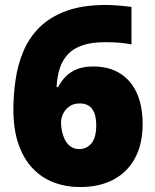

<svg xmlns="http://www.w3.org/2000/svg" viewBox="-20 -744 626 774"><path d="M34 -302Q34 -363 43 -424Q52 -485 75 -539Q98 -593 140 -634.5Q182 -676 247.5 -700Q313 -724 408 -724Q429 -724 459.5 -721.5Q490 -719 510 -716V-565Q490 -569 465 -571.5Q440 -574 404 -574Q350 -574 313 -561.5Q276 -549 254 -525.5Q232 -502 221 -468.5Q210 -435 208 -393H214Q227 -417 245 -435.5Q263 -454 290 -465Q317 -476 355 -476Q418 -476 462.5 -449Q507 -422 531 -370Q555 -318 555 -244Q555 -164 524.5 -107Q494 -50 437.5 -20Q381 10 303 10Q246 10 197 -8.5Q148 -27 111.5 -65.5Q75 -104 54.5 -163Q34 -222 34 -302ZM299 -143Q330 -143 349 -166.5Q368 -190 368 -240Q368 -281 352 -304Q336 -327 301 -327Q277 -327 260.5 -315.5Q244 -304 235 -286.5Q226 -269 226 -250Q226 -231 230.5 -212Q235 -193 243.5 -177.5Q252 -162 266 -152.5Q280 -143 299 -143Z"/></svg>

Font: Noto Sans Hebrew Black
Style: Regular
Weight: 900
Designer: Monotype Design Team
Foundry: Monotype Imaging Inc.
Version: Version 2.003